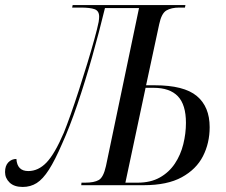

<svg xmlns="http://www.w3.org/2000/svg" viewBox="-68 -734 896 761"><path d="M22 7Q-12 7 -30 -10.5Q-48 -28 -48 -52Q-48 -77 -35 -90.5Q-22 -104 -3 -104Q0 -56 44 -56Q84 -56 116.5 -90Q149 -124 185 -208Q196 -235 212 -280Q228 -325 245 -377.5Q262 -430 278 -482.5Q294 -535 306 -578.5Q318 -622 323 -647Q324 -654 324.5 -659Q325 -664 325 -668Q325 -691 307 -697.5Q289 -704 252 -704H218L220 -714H667L665 -704H643Q611 -704 591.5 -692.5Q572 -681 563 -638L511 -396H545Q661 -396 712 -353.5Q763 -311 763 -230Q763 -167 736.5 -115Q710 -63 652.5 -31.5Q595 0 502 0H254L255 -10H270Q305 -10 323.5 -20.5Q342 -31 352 -76L483 -702H348Q325 -607 297 -508Q269 -409 238.5 -319.5Q208 -230 178 -164Q150 -99 126 -61.5Q102 -24 77.5 -8.5Q53 7 22 7ZM478 -10Q529 -10 565.5 -30.5Q602 -51 625 -85.5Q648 -120 658.5 -162.5Q669 -205 669 -247Q669 -319 637 -352.5Q605 -386 540 -386H509L429 -10Z"/></svg>

Font: Noto Serif Display Condensed
Style: Italic
Weight: 400
Width: 3
Italic angle: -12°
Designer: Monotype Design Team
Foundry: Monotype Imaging Inc.
Version: Version 2.009